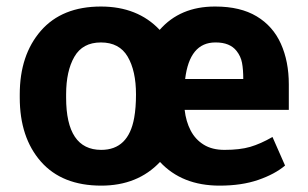

<svg xmlns="http://www.w3.org/2000/svg" viewBox="-20 -558 942 588"><path d="M652.5 10.5Q537.5 10.5 470 -62Q401.5 10.5 290 10.5Q170 10.5 105.2 -63.2Q40.5 -137 40.5 -259V-269Q40.5 -389.5 105.2 -463.8Q170 -538 289 -538Q401.5 -538 469 -466.5Q531.5 -538 638 -538Q639 -538 639.5 -538Q716 -538 766 -508Q816 -478 840.2 -424Q864.5 -370 864.5 -299.5V-221.5H545.5Q549.5 -186 563.8 -158.5Q578 -131 603.8 -115Q629.5 -99 667.5 -99Q714.5 -99 746.2 -108.2Q778 -117.5 814.5 -138.5L853 -51Q821.5 -24.5 770.8 -7Q720 10.5 652.5 10.5ZM725 -316Q725 -345.5 721.2 -365.5Q717.5 -385.5 704.5 -402Q684 -428 641 -428Q640.5 -428 639.5 -428Q560.5 -428 547 -316ZM290 -99Q373.5 -99 391 -197.5Q396.5 -228 396.5 -269Q396.5 -341 371 -384.5Q345.5 -428 289 -428Q233 -428 207.8 -384.2Q182.5 -340.5 182.5 -269V-259Q182.5 -99 290 -99Z"/></svg>

Font: Roberto Sans
Style: Bold
Weight: 700
Designer: Google (font) & Cristiano Sobral (main changes)
Version: Version 1.000;October 12, 2021;FontCreator 14.0.0.2814 64-bi